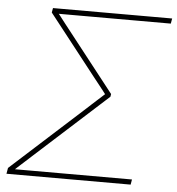

<svg xmlns="http://www.w3.org/2000/svg" viewBox="-52 -777 762 826"><g transform="rotate(5 329.0 -364.0)"><path d="M6.3 0 10.7 -25.4 326.2 -311.5Q336.4 -320.8 346.4 -330.1Q356.4 -339.4 366.5 -348.4Q376.5 -357.4 386.7 -366.7Q397 -376 407.2 -385.3L404.8 -370.6Q395.5 -382.8 386 -395Q376.5 -407.2 366.9 -419.2Q357.4 -431.2 347.7 -443.4L140.1 -708L143.6 -727.5H658.2L654.3 -705.1H234.9Q216.3 -705.1 197.5 -705.1Q178.7 -705.1 160.2 -705.1L165 -712.4Q171.9 -704.1 178.2 -695.6Q184.6 -687 191.2 -678.7Q197.8 -670.4 204.1 -662.1L424.8 -380.9L422.9 -369.1L108.4 -84Q96.2 -72.8 83.5 -61.3Q70.8 -49.8 58.1 -38.3Q45.4 -26.9 32.7 -15.1L30.3 -22.5Q53.2 -22.5 76.2 -22.5Q99.1 -22.5 121.6 -22.5H546.4L542.5 0Z"/></g></svg>

Font: Inter 20pt Thin
Style: Italic
Weight: 250
Italic angle: -9.3988°
Version: Version 4.001;git-66647c0bb